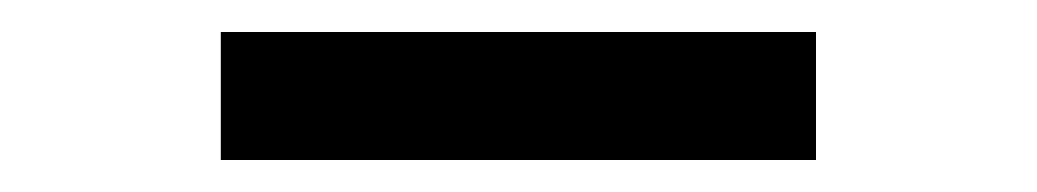

<svg xmlns="http://www.w3.org/2000/svg" viewBox="-20 -373 648 120"><path d="M490 -273H118V-353H490Z"/></svg>

Font: Be Vietnam Pro Variable Thin
Style: Italic
Weight: 100
Italic angle: -12°
Designer: Lam Bao, Tony Le, Vietanh Nguyen
Foundry: Yellow Type Foundry
Version: Version 1.002